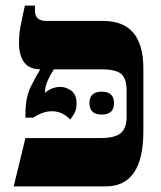

<svg xmlns="http://www.w3.org/2000/svg" viewBox="-20 -667 575 687"><path d="M493 -197V-422Q493 -592 350 -592H146Q105 -592 105 -629V-647H69Q58 -598 53 -570Q48 -542 48 -515Q48 -420 123 -419V-417Q109 -395 90 -356.5Q71 -318 71 -258V-246H99Q134 -269 165 -269Q204 -269 231 -239Q236 -245 245 -259.5Q254 -274 254 -296Q254 -329 235 -342.5Q216 -356 196 -356Q166 -356 141 -335V-338Q141 -358 151.5 -380.5Q162 -403 173 -419H343Q393 -419 413 -403Q433 -387 433 -342V-249Q433 -208 412 -190.5Q391 -173 338 -173H71L29 0H358Q493 0 493 -197ZM300 -298Q300 -257 344 -257Q388 -257 388 -298Q388 -339 344 -339Q300 -339 300 -298Z"/></svg>

Font: Noto Serif Hebrew SemiCondensed Extra
Style: Regular
Weight: 800
Width: 4
Designer: Monotype Design Team
Foundry: Monotype Imaging Inc.
Version: Version 1.901